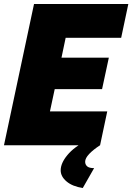

<svg xmlns="http://www.w3.org/2000/svg" viewBox="-23 -730 665 965"><path d="M148 -710H622L586 -540H307L286 -440H524L490 -282H252L228 -170H516L480 0H-3ZM282 126Q282 90 316 49Q350 8 414 -24H478L480 0Q446 22 425.5 43.5Q405 65 405 83Q405 97 415 106Q425 115 450 115L393 215Q341 207 311.5 182Q282 157 282 126Z"/></svg>

Font: Raleway Black
Style: Italic
Weight: 900
Italic angle: -12°
Designer: Matt McInerney, Pablo Impallari, Rodrigo Fuenzalida
Foundry: Matt McInerney, Pablo Impallari, Rodrigo Fuenzalida
Version: Version 4.101;RELEASE